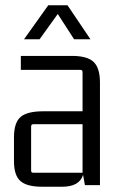

<svg xmlns="http://www.w3.org/2000/svg" viewBox="-20 -702 449 728"><path d="M236 -682 323 -553H261L199 -649L130 -553H71L163 -682ZM216 6H139Q82 6 57.5 -15.5Q33 -37 33 -91V-181Q33 -237 58 -258.5Q83 -280 143 -280H293V-428Q293 -437 285 -437H59V-490H248Q308 -491 333.5 -468.5Q359 -446 359 -389V0H302L295 -39Q281 6 216 6ZM293 -47V-231H106Q98 -231 98 -222V-55Q98 -47 106 -47Z"/></svg>

Font: Gemunu Libre Light
Style: Regular
Weight: 300
Designer: Puspanada Ekanayake, Sola Matas, Pathum Egodawatta, Kosala Senevirathne
Foundry: mooniak
Version: Version 1.100